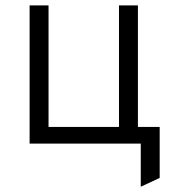

<svg xmlns="http://www.w3.org/2000/svg" viewBox="-20 -531 654 710"><path d="M89.5 0V-511H159.5V-61.5H420V-511H490V-61.5H570.5V127L500.5 159.5V0Z"/></svg>

Font: Overpass Light
Style: Regular
Weight: 300
Designer: Delve Withrington, Dave Bailey, Thomas Jockin
Foundry: Delve Fonts LLC
Version: Version 4.000; ttfautohint (v1.8.3)